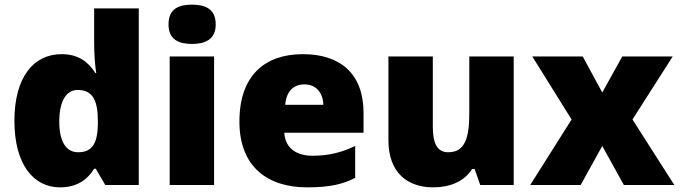

<svg xmlns="http://www.w3.org/2000/svg" viewBox="-20 -796 2926 826"><path d="M238 10C314 10 358 -26 385 -70H392L433 0H577V-760H385V-612C385 -565 389 -510 394 -482H390C361 -528 319 -563 245 -563C125 -563 42 -465 42 -276C42 -89 124 10 238 10ZM316 -141C268 -141 235 -181 235 -273C235 -366 268 -409 314 -409C381 -409 401 -361 401 -274V-259C399 -179 377 -141 316 -141Z M806 -776C750 -776 705 -759 705 -691C705 -625 750 -607 806 -607C861 -607 908 -625 908 -691C908 -759 861 -776 806 -776ZM901 -553H710V0H901Z M1283 -563C1120 -563 1010 -472 1010 -273C1010 -76 1134 10 1301 10C1397 10 1455 -3 1508 -31V-168C1447 -139 1393 -126 1324 -126C1246 -126 1206 -167 1203 -225H1544V-310C1544 -479 1444 -563 1283 -563ZM1290 -433C1342 -433 1370 -394 1371 -345H1207C1212 -406 1245 -433 1290 -433Z M2190 -553H1999V-311C1999 -201 1980 -141 1908 -141C1861 -141 1842 -179 1842 -251V-553H1651V-193C1651 -51 1735 10 1844 10C1912 10 1976 -13 2011 -69H2022L2046 0H2190Z M2439 -282 2261 0H2478L2571 -168L2664 0H2881L2701 -282L2874 -553H2657L2571 -398L2487 -553H2270Z"/></svg>

Font: Noto Sans Kannada Black
Style: Regular
Weight: 900
Designer: Jelle Bosma - Monotype Design Team
Foundry: Monotype Imaging Inc.
Version: Version 2.005